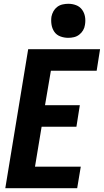

<svg xmlns="http://www.w3.org/2000/svg" viewBox="-20 -995 549 1015"><path d="M8 0 129 -735H509L491 -621H249L218 -439H402L384 -325H200L165 -114H407L388 0ZM341 -795Q319 -795 299 -802.5Q279 -810 267.5 -826.5Q256 -843 252.5 -864Q249 -885 252 -907Q255 -922 262.5 -935.5Q270 -949 282.5 -958.5Q295 -968 310.5 -971.5Q326 -975 341 -975Q363 -975 382.5 -967.5Q402 -960 414 -943.5Q426 -927 429.5 -906Q433 -885 429 -863Q427 -848 419 -834.5Q411 -821 398.5 -811.5Q386 -802 371 -798.5Q356 -795 341 -795Z"/></svg>

Font: Iosevka SS18 Heavy
Style: Italic
Weight: 900
Italic angle: -9°
Monospace: yes
Designer: Belleve Invis
Foundry: Belleve Invis
Version: Version 25.1.1; ttfautohint (v1.8.4)